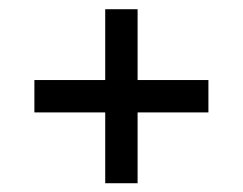

<svg xmlns="http://www.w3.org/2000/svg" viewBox="-20 -432 540 427"><path d="M214 -411.5H286V-254H443.5V-182H286V-24.5H214V-182H56.5V-254H214Z"/></svg>

Font: Newsreader Text ExtraBold
Style: Regular
Weight: 800
Designer: Hugues Gentile
Foundry: Production Type
Version: Version 1.001